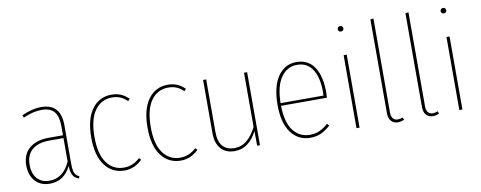

<svg xmlns="http://www.w3.org/2000/svg" viewBox="-63 -1035 3367 1344"><g transform="rotate(-10 1620.0 -363.0)"><path d="M412 -6 407 10Q378 0 365 -22.5Q352 -45 351 -89Q325 -39 288.5 -14.5Q252 10 201 10Q135 10 97 -32.5Q59 -75 59 -144Q59 -223 109.5 -265.5Q160 -308 248 -308H349V-374Q349 -441 321.5 -475Q294 -509 232 -509Q171 -509 101 -477L93 -495Q167 -529 232 -529Q371 -529 371 -376V-102Q371 -57 380 -36Q389 -15 412 -6ZM349 -121V-288H251Q169 -288 126 -251.5Q83 -215 83 -144Q83 -82 114.5 -46.5Q146 -11 201 -11Q300 -11 349 -121Z M853 -479 840 -464Q817 -487 791 -498Q765 -509 732 -509Q655 -509 609.5 -445Q564 -381 564 -257Q564 -135 609.5 -73Q655 -11 731 -11Q795 -11 845 -58L858 -44Q802 10 732 10Q645 10 593 -59Q541 -128 541 -257Q541 -387 592.5 -458Q644 -529 732 -529Q769 -529 797.5 -517Q826 -505 853 -479Z M1253 -479 1240 -464Q1217 -487 1191 -498Q1165 -509 1132 -509Q1055 -509 1009.5 -445Q964 -381 964 -257Q964 -135 1009.5 -73Q1055 -11 1131 -11Q1195 -11 1245 -58L1258 -44Q1202 10 1132 10Q1045 10 993 -59Q941 -128 941 -257Q941 -387 992.5 -458Q1044 -529 1132 -529Q1169 -529 1197.5 -517Q1226 -505 1253 -479Z M1695 0H1675L1674 -104Q1648 -52 1608 -21Q1568 10 1514 10Q1452 10 1417 -29.5Q1382 -69 1382 -141V-519H1404V-143Q1404 -78 1433 -44.5Q1462 -11 1516 -11Q1567 -11 1605 -43Q1643 -75 1673 -133V-519H1695Z M2214 -246H1888Q1890 -128 1934.5 -69.5Q1979 -11 2053 -11Q2092 -11 2121.5 -24.5Q2151 -38 2183 -66L2196 -51Q2163 -21 2129.5 -5.5Q2096 10 2053 10Q1966 10 1915.5 -59Q1865 -128 1865 -255Q1865 -386 1914 -457.5Q1963 -529 2046 -529Q2130 -529 2173 -464Q2216 -399 2216 -284Q2216 -268 2214 -246ZM2194 -292Q2194 -393 2157 -451Q2120 -509 2047 -509Q1977 -509 1933.5 -447.5Q1890 -386 1888 -265H2193Q2194 -273 2194 -292Z M2403 -519V0H2381V-519ZM2412 -704Q2412 -696 2406.5 -690.5Q2401 -685 2392 -685Q2383 -685 2377.5 -690.5Q2372 -696 2372 -704Q2372 -712 2377.5 -718Q2383 -724 2392 -724Q2401 -724 2406.5 -718Q2412 -712 2412 -704Z M2609 -66V-733L2631 -736V-66Q2631 -39 2643 -24.5Q2655 -10 2677 -10Q2694 -10 2712 -18L2719 0Q2695 10 2676 10Q2645 10 2627 -9.5Q2609 -29 2609 -66Z M2858 -66V-733L2880 -736V-66Q2880 -39 2892 -24.5Q2904 -10 2926 -10Q2943 -10 2961 -18L2968 0Q2944 10 2925 10Q2894 10 2876 -9.5Q2858 -29 2858 -66Z M3134 -519V0H3112V-519ZM3143 -704Q3143 -696 3137.5 -690.5Q3132 -685 3123 -685Q3114 -685 3108.5 -690.5Q3103 -696 3103 -704Q3103 -712 3108.5 -718Q3114 -724 3123 -724Q3132 -724 3137.5 -718Q3143 -712 3143 -704Z"/></g></svg>

Font: Fira Sans Condensed Thin
Style: Regular
Weight: 250
Width: 3
Designer: Carrois Corporate & Edenspiekermann AG
Foundry: Carrois Corporate GbR & Edenspiekermann AG
Version: Version 4.203